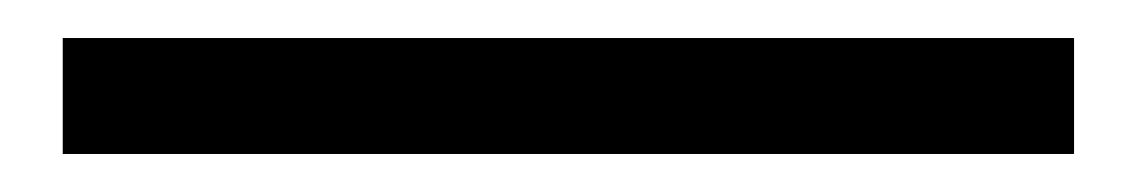

<svg xmlns="http://www.w3.org/2000/svg" viewBox="-20 59 599 101"><path d="M13 140V79H545V140Z"/></svg>

Font: Chiron Sans HK TT
Style: Regular
Weight: 400
Designer: Ryoko NISHIZUKA 西塚涼子 (kana, bopomofo & ideographs); Paul D. Hunt (Latin, Greek & Cyrillic); Sandoll Communications 산돌커뮤니
Foundry: Adobe
Version: Version 2.022;hotconv 1.0.109;makeotfexe 2.5.65596